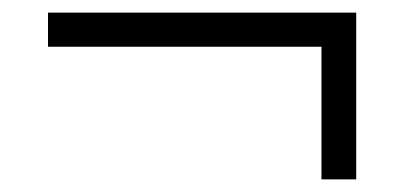

<svg xmlns="http://www.w3.org/2000/svg" viewBox="-20 -436 640 304"><path d="M489 -152V-362H56V-416H544V-152Z"/></svg>

Font: Nunito Sans 8pt Light
Style: Regular
Weight: 300
Version: Version 3.101;gftools[0.9.27]